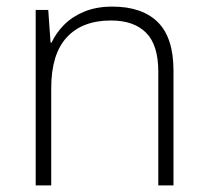

<svg xmlns="http://www.w3.org/2000/svg" viewBox="-20 -561 628 581"><path d="M320 -541Q410 -541 457.5 -494Q505 -447 505 -347V0H459V-344Q459 -425 422 -462Q385 -499 316 -499Q229 -499 182 -448Q135 -397 135 -294V0H88V-531H126L133 -432H136Q150 -462 174.5 -486.5Q199 -511 235.5 -526Q272 -541 320 -541Z"/></svg>

Font: Noto Sans Oriya ExtraLight
Style: Regular
Weight: 250
Version: Version 2.003